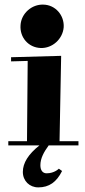

<svg xmlns="http://www.w3.org/2000/svg" viewBox="-20 -629 368 832"><path d="M28 -363 100 -365 97 -17H16V1H151C103 39 79 77 79 116C79 155 108 183 146 183C193 183 225 160 249 112L235 102C235 102 216 122 182 122C165 122 155 109 155 87C155 57 170 30 191 1H320V-17H238L245 -387L28 -381ZM256 -511C259 -563 220 -608 168 -609C118 -611 72 -571 69 -520C65 -467 103 -423 156 -421C207 -419 252 -460 256 -511Z"/></svg>

Font: Purple Purse
Style: Regular
Weight: 400
Designer: Astigmatic (AOETI)
Foundry: Astigmatic (AOETI)
Version: Version 1.000